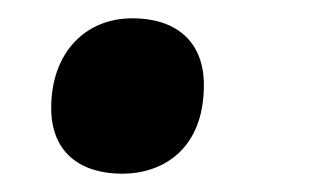

<svg xmlns="http://www.w3.org/2000/svg" viewBox="-20 -182 344 210"><path d="M114 8C156 8 203 -17 203 -89C203 -138 171 -162 125 -162C72 -162 36 -123 36 -64C36 -15 68 8 114 8Z"/></svg>

Font: Noto Serif SemiCondensed Extra
Style: Italic
Weight: 800
Width: 4
Italic angle: -12°
Designer: Monotype Design Team
Foundry: Monotype Imaging Inc.
Version: Version 1.901